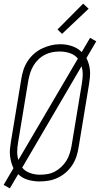

<svg xmlns="http://www.w3.org/2000/svg" viewBox="-20 -989 549 1055"><path d="M34 46 0 27 54 -65Q46 -81 41.5 -98.5Q37 -116 35 -134.5Q33 -153 35 -172Q37 -191 40 -210L97 -555Q101 -581 109 -605.5Q117 -630 131.5 -652.5Q146 -675 166.5 -693Q187 -711 211 -722.5Q235 -734 260 -740Q285 -746 311 -746Q345 -746 376 -735.5Q407 -725 429 -703L475 -781L509 -762L455 -670Q463 -654 468 -636.5Q473 -619 474.5 -600.5Q476 -582 474 -563Q472 -544 469 -525L412 -180Q408 -154 400 -129.5Q392 -105 377.5 -82.5Q363 -60 342.5 -42Q322 -24 298 -12.5Q274 -1 248.5 3.5Q223 8 198 8Q165 8 133.5 -1Q102 -10 80 -32ZM81 -110 408 -667Q391 -688 364 -697Q337 -706 308 -706Q287 -706 266.5 -702Q246 -698 226.5 -688Q207 -678 191 -662.5Q175 -647 164 -628.5Q153 -610 146.5 -590Q140 -570 136 -549L79 -204Q75 -180 74.5 -156Q74 -132 81 -110ZM199 -29Q220 -29 241 -32.5Q262 -36 281 -46Q300 -56 316.5 -71.5Q333 -87 344.5 -105.5Q356 -124 362.5 -144.5Q369 -165 373 -186L430 -531Q434 -555 434.5 -579Q435 -603 428 -625L102 -68Q118 -48 144.5 -38.5Q171 -29 199 -29ZM321 -803 296 -827 437 -969 467 -941Z"/></svg>

Font: Iosevka Curly XLtObl
Style: Regular
Weight: 200
Italic angle: -9°
Monospace: yes
Designer: Belleve Invis
Foundry: Belleve Invis
Version: Version 11.1.0; ttfautohint (v1.8.3)